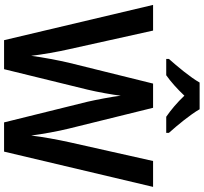

<svg xmlns="http://www.w3.org/2000/svg" viewBox="-48 -928 977 920"><g transform="rotate(90 440.0 -468.5)"><path d="M504 -937H376C352 -894 298 -829 263 -790V-777H341C371 -798 406 -829 439 -864C472 -829 508 -799 540 -777H617V-790C581 -830 529 -893 504 -937ZM876 -714H752L662 -313C650 -259 636 -183 630 -130C623 -184 609 -261 597 -309L497 -714H381L281 -310C270 -263 255 -185 248 -130C242 -180 229 -257 216 -313L127 -714H4L173 0H312L410 -400C421 -445 435 -523 439 -559C444 -516 459 -439 468 -400L567 0H707Z"/></g></svg>

Font: Noto Sans Armenian SemiCondensed SemiBold
Style: Regular
Weight: 600
Width: 4
Designer: Monotype Design Team
Foundry: Monotype Imaging Inc.
Version: Version 2.008